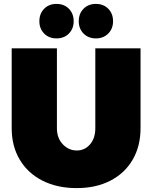

<svg xmlns="http://www.w3.org/2000/svg" viewBox="-20 -949 780 985"><path d="M374 -177Q415 -177 442 -208.5Q469 -240 469 -291V-701H701V-291Q701 -199 660.5 -129.5Q620 -60 546 -22Q472 16 373 16Q274 16 198.5 -22Q123 -60 81.5 -129.5Q40 -199 40 -291V-701H272V-291Q272 -241 302 -209Q332 -177 374 -177ZM358 -840Q358 -802 333.5 -777Q309 -752 270 -752Q231 -752 206.5 -777Q182 -802 182 -840Q182 -879 206.5 -904Q231 -929 270 -929Q309 -929 333.5 -904Q358 -879 358 -840ZM560 -840Q560 -802 535.5 -777Q511 -752 472 -752Q433 -752 408.5 -777Q384 -802 384 -840Q384 -879 408.5 -904Q433 -929 472 -929Q511 -929 535.5 -904Q560 -879 560 -840Z"/></svg>

Font: Argentum Sans Black
Style: Regular
Weight: 900
Designer: Julieta Ulanovsky (Modified by Cristiano Sobral)
Foundry: Julieta Ulanovsky
Version: Version 1.000; ttfautohint (v1.5.65-e2d9)